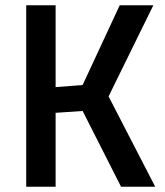

<svg xmlns="http://www.w3.org/2000/svg" viewBox="-20 -705 623 725"><path d="M190 0H79V-685H190V-376L292 -384L432 -685H559L390 -341L566 0H437L292 -286L190 -279Z"/></svg>

Font: TitilliumWeb-SemiBold
Style: SemiBold
Weight: 600
Version: Version 1.001;PS 57.000;hotconv 1.0.70;makeotf.lib2.5.55311